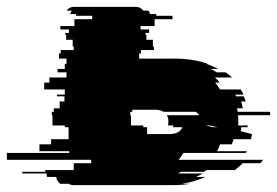

<svg xmlns="http://www.w3.org/2000/svg" viewBox="-144 -540 808 560"><path d="M391 -94Q385 -84 377 -74H624L615 -64H564Q553 -53 541 -44H458Q457 -43 455 -42Q453 -41 451 -39H384Q383 -38 380.5 -37Q378 -36 376 -34H447Q439 -29 428 -24H455Q424 -10 387 -4H412Q399 -2 385.5 -1Q372 0 358 0H71Q62 0 57 -4H32Q22 -10 20 -24H-7Q-7 -25 -7.5 -25.5Q-8 -26 -8 -27V-34H-79V-39H-12V-44H71V-64H122V-74H-124V-94H58V-99H-29V-119H5V-134H56V-169H45V-174H9V-204H7V-214H13V-224H30V-244H44V-259H22V-264H45V-279H-15V-299H0V-314H50V-329H24V-339H45V-354H50V-369H28V-384H33V-394H71V-404H68V-424H49V-439H46V-444H57V-454H32V-464H73V-484H125V-494H78V-499H61Q63 -505 65 -509H50Q58 -520 72 -520H252Q266 -520 274 -509H289Q293 -503 294 -499H311Q312 -497 312 -494H359V-484H307V-464H266V-454H291V-444H280V-439H283V-424H302V-404H305V-394H267V-384H262V-369H364Q419 -369 462 -354H458Q475 -348 492 -339H471Q479 -335 488 -329H514Q519 -325 524 -321.5Q529 -318 533 -314H483Q487 -310 490.5 -306.5Q494 -303 497 -299H483Q488 -295 491 -289.5Q494 -284 498 -279H558Q560 -275 562.5 -271.5Q565 -268 566 -264H542L545 -259H567L573 -244H559Q561 -240 562 -234.5Q563 -229 564 -224H547Q549 -218 549 -214H643Q644 -212 644 -209Q644 -206 644 -204H550Q551 -199 551 -194Q551 -189 551 -184V-174H579Q578 -172 578 -169H560Q559 -166 559 -163Q559 -160 559 -157L591 -149L588 -134H537Q536 -130 535 -126.5Q534 -123 532 -119H498Q496 -114 494 -109Q492 -104 489 -99H576L573 -94ZM238 -174H274V-169H285V-149H350Q380 -149 388 -169H360L362 -174H346Q347 -177 347 -184Q347 -187 347 -190Q347 -193 346 -196L343 -204H437Q433 -210 427 -214H333Q324 -220 307 -220H242V-214H236V-204H238ZM490 -169 468 -174H456L477 -169Z"/></svg>

Font: Rubik Glitch
Style: Regular
Weight: 400
Designer: Hubert and Fischer, NaN
Foundry: Hubert and Fischer, NaN
Version: Version 2.200